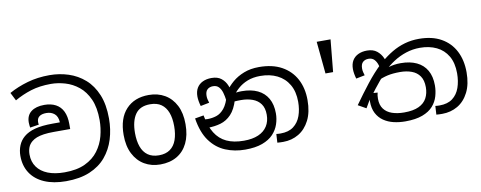

<svg xmlns="http://www.w3.org/2000/svg" viewBox="-69 -1170 3792 1515"><g transform="rotate(-10 1827.0 -412.5)"><path d="M358 11Q257 11 184.5 -20.5Q112 -52 74 -110.5Q36 -169 36 -248Q36 -292 51.5 -330.5Q67 -369 99 -396Q133 -425 189 -440Q245 -455 333 -455H389Q387 -502 361 -524Q335 -546 296 -546Q259 -546 239.5 -531Q220 -516 220 -487Q220 -482 220.5 -476.5Q221 -471 222 -466L151 -455Q150 -463 148.5 -473Q147 -483 147 -496Q147 -553 185.5 -582.5Q224 -612 291 -612Q345 -612 383 -591.5Q421 -571 440.5 -530.5Q460 -490 460 -430V-389H330Q282 -389 248 -384Q214 -379 191 -370Q168 -361 151 -347Q128 -328 118.5 -302.5Q109 -277 109 -246Q109 -188 139 -146Q169 -104 224.5 -82Q280 -60 358 -60Q457 -60 523.5 -91.5Q590 -123 629 -175.5Q668 -228 684.5 -291Q701 -354 701 -418Q701 -519 671 -586Q641 -653 592 -692.5Q543 -732 485 -749Q427 -766 371 -766Q281 -766 210.5 -744Q140 -722 78 -686L45 -751Q113 -789 195 -812.5Q277 -836 372 -836Q451 -836 523.5 -812.5Q596 -789 653 -739Q710 -689 743 -609.5Q776 -530 776 -418Q776 -330 752 -252.5Q728 -175 678 -115.5Q628 -56 548.5 -22.5Q469 11 358 11Z M1363 -269Q1363 -180 1332.5 -117.5Q1302 -55 1246 -22.5Q1190 10 1113 10Q1042 10 986.5 -22.5Q931 -55 899 -117.5Q867 -180 867 -269Q867 -402 934 -474Q1001 -546 1116 -546Q1189 -546 1244.5 -513.5Q1300 -481 1331.5 -419.5Q1363 -358 1363 -269ZM958 -269Q958 -206 974.5 -159.5Q991 -113 1026 -88Q1061 -63 1115 -63Q1169 -63 1204 -88Q1239 -113 1255.5 -159.5Q1272 -206 1272 -269Q1272 -333 1255 -378Q1238 -423 1203.5 -447.5Q1169 -472 1114 -472Q1032 -472 995 -418Q958 -364 958 -269Z M1793 11Q1708 11 1635.5 -19Q1563 -49 1513 -117Q1463 -185 1445 -300L1515 -312Q1531 -224 1565.5 -168.5Q1600 -113 1656.5 -86.5Q1713 -60 1795 -60Q1864 -60 1911 -80.5Q1958 -101 1982.5 -139.5Q2007 -178 2007 -231Q2007 -285 1983.5 -317.5Q1960 -350 1919 -365Q1878 -380 1827 -380Q1793 -380 1767 -377.5Q1741 -375 1715 -368L1720 -420Q1739 -429 1769 -438.5Q1799 -448 1845 -448Q1919 -448 1971.5 -423Q2024 -398 2052 -349Q2080 -300 2080 -229Q2080 -185 2065.5 -142Q2051 -99 2018.5 -64.5Q1986 -30 1930.5 -9.5Q1875 11 1793 11ZM2098 3Q2085 3 2074.5 2.5Q2064 2 2051 1L2055 -68Q2061 -67 2072.5 -66.5Q2084 -66 2089 -66Q2154 -66 2193.5 -96Q2233 -126 2251 -176.5Q2269 -227 2269 -288Q2269 -370 2236 -426.5Q2203 -483 2144.5 -512Q2086 -541 2009 -541Q1951 -541 1906.5 -523.5Q1862 -506 1829 -476.5Q1796 -447 1772 -410L1780 -392Q1758 -317 1720.5 -277.5Q1683 -238 1634.5 -224Q1586 -210 1530 -210Q1520 -210 1504.5 -212.5Q1489 -215 1477 -221L1478 -286Q1492 -282 1510.5 -280Q1529 -278 1541 -278Q1578 -278 1612.5 -289Q1647 -300 1676 -335Q1705 -370 1724 -443L1734 -467Q1759 -504 1797.5 -537Q1836 -570 1889.5 -591Q1943 -612 2011 -612Q2119 -612 2193 -571Q2267 -530 2305.5 -457.5Q2344 -385 2344 -289Q2344 -193 2311 -128Q2278 -63 2222.5 -30Q2167 3 2098 3ZM1627 -592Q1676 -592 1705.5 -568.5Q1735 -545 1749.5 -509Q1764 -473 1767 -434L1712 -398Q1708 -432 1699.5 -461Q1691 -490 1674 -508Q1657 -526 1628 -526Q1600 -526 1582.5 -510Q1565 -494 1565 -459Q1565 -443 1568.5 -429.5Q1572 -416 1576 -403L1506 -389Q1500 -409 1496.5 -429.5Q1493 -450 1493 -467Q1493 -508 1509.5 -535.5Q1526 -563 1556.5 -577.5Q1587 -592 1627 -592Z M2520 -471 2495 -729H2606L2581 -471Z M3076 11Q3027 11 2982.5 0.5Q2938 -10 2903 -34Q2868 -58 2847.5 -97Q2827 -136 2827 -193Q2827 -204 2828.5 -220.5Q2830 -237 2836 -255L2899 -251Q2896 -241 2894.5 -228.5Q2893 -216 2893 -202Q2893 -152 2916.5 -120.5Q2940 -89 2982 -74.5Q3024 -60 3079 -60Q3152 -60 3196.5 -81Q3241 -102 3261 -140Q3281 -178 3281 -227Q3281 -283 3257.5 -316.5Q3234 -350 3193 -365Q3152 -380 3101 -380Q3042 -380 3000 -370.5Q2958 -361 2908 -338L2995 -424Q3008 -430 3026 -435.5Q3044 -441 3067 -444.5Q3090 -448 3118 -448Q3192 -448 3245 -423Q3298 -398 3326 -349Q3354 -300 3354 -229Q3354 -185 3341.5 -142Q3329 -99 3298.5 -64.5Q3268 -30 3213.5 -9.5Q3159 11 3076 11ZM3372 3Q3359 3 3347.5 2.5Q3336 2 3325 1L3329 -68Q3335 -67 3346 -66.5Q3357 -66 3363 -66Q3428 -66 3467.5 -96Q3507 -126 3525 -177.5Q3543 -229 3543 -292Q3543 -375 3510.5 -430.5Q3478 -486 3420.5 -513.5Q3363 -541 3288 -541Q3230 -541 3176.5 -523.5Q3123 -506 3076 -475.5Q3029 -445 2990 -405L2977 -391Q2951 -361 2929 -334.5Q2907 -308 2887.5 -283Q2868 -258 2848 -230L2836 -221L2791 -144L2727 -180Q2786 -263 2843.5 -336.5Q2901 -410 2962 -468L2980 -483Q3026 -523 3075 -552Q3124 -581 3178 -596.5Q3232 -612 3292 -612Q3398 -612 3470.5 -571Q3543 -530 3580.5 -457Q3618 -384 3618 -287Q3618 -192 3585 -127Q3552 -62 3496.5 -29.5Q3441 3 3372 3ZM2873 -592Q2922 -592 2952 -568Q2982 -544 2997.5 -508Q3013 -472 3016 -434L2958 -398Q2954 -432 2945.5 -461Q2937 -490 2920 -508Q2903 -526 2874 -526Q2846 -526 2828.5 -510Q2811 -494 2811 -459Q2811 -443 2814.5 -429.5Q2818 -416 2822 -403L2752 -389Q2746 -409 2742.5 -429.5Q2739 -450 2739 -467Q2739 -508 2755.5 -535.5Q2772 -563 2802.5 -577.5Q2833 -592 2873 -592Z"/></g></svg>

Font: lsinhala05
Style: Book
Weight: 400
Designer: Jelle Bosma - Monotype Design Team
Foundry: Monotype Imaging Inc.
Version: Version 2.003